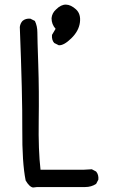

<svg xmlns="http://www.w3.org/2000/svg" viewBox="-20 -829 540 853"><path d="M127 4Q111 2 94 -27Q78 -106 79 -254.5Q80 -403 68 -709Q70 -725 80 -736Q94 -748 115 -746L135 -736Q146 -713 146 -685.5Q146 -658 150 -541.5Q154 -425 152 -293Q150 -161 160 -75H353L388 -77L407 -67Q419 -53 417 -31L407 -12Q386 2 358 2H145ZM241 -628 221 -638Q209 -651 211 -674L227 -701Q209 -721 209 -748Q211 -771 229 -787Q251 -809 273 -808.5Q295 -808 317.5 -787.5Q340 -767 335 -729Q330 -691 296.5 -658.5Q263 -626 241 -628Z"/></svg>

Font: Kosefont JP
Style: Regular
Weight: 400
Designer: Nozomi Seto 瀬戸のぞみ
Version: Version 3.00;June 19, 2020